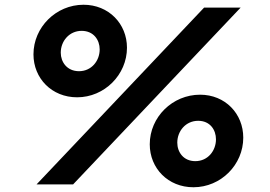

<svg xmlns="http://www.w3.org/2000/svg" viewBox="-20 -777 1138 809"><path d="M134 0H288L994 -745H840ZM121 -548C121 -447 198 -367 305 -367C420 -367 515 -462 515 -576C515 -677 438 -757 332 -757C216 -757 121 -662 121 -548ZM236 -555C236 -604 272 -647 324 -647C375 -647 400 -608 400 -569C400 -520 365 -477 313 -477C262 -477 236 -516 236 -555ZM611 -169C611 -68 688 12 795 12C911 12 1005 -83 1005 -197C1005 -298 929 -378 823 -378C707 -378 611 -284 611 -169ZM727 -176C727 -224 762 -268 815 -268C865 -268 890 -230 890 -190C890 -142 856 -98 803 -98C753 -98 727 -136 727 -176Z"/></svg>

Font: Mluvka ExtraBold
Style: Italic
Weight: 800
Italic angle: -8°
Designer: Modified by Jiří Krblich, Original typeface by Gumpita Rahayu
Foundry: Gumpita Rahayu & Jiří Krblich
Version: Version 2.000;Glyphs 3.1.1 (3134)